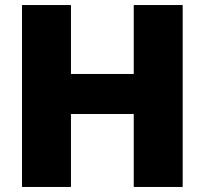

<svg xmlns="http://www.w3.org/2000/svg" viewBox="-20 -743 814 763"><path d="M67.5 0V-723H262V-449H511.5V-723H706V0H511.5V-290H262V0Z"/></svg>

Font: Public Sans Thin Black
Style: Regular
Weight: 900
Version: Version 2.001